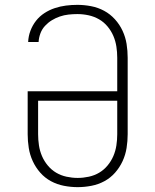

<svg xmlns="http://www.w3.org/2000/svg" viewBox="-20 -763 640 791"><path d="M300 8Q272 8 243.5 2.5Q215 -3 190 -16.5Q165 -30 146 -51.5Q127 -73 115 -99Q103 -125 98.5 -153.5Q94 -182 94 -210V-387H463V-525Q463 -548 459.5 -571Q456 -594 447 -615Q438 -636 423 -654Q408 -672 388 -683.5Q368 -695 345 -700Q322 -705 299 -705Q281 -705 262.5 -703Q244 -701 226.5 -695Q209 -689 193.5 -679.5Q178 -670 165.5 -656.5Q153 -643 146.5 -625.5Q140 -608 139 -590H96Q97 -614 105.5 -636.5Q114 -659 128.5 -677.5Q143 -696 163 -709Q183 -722 205.5 -729.5Q228 -737 251.5 -740Q275 -743 299 -743Q327 -743 355.5 -737.5Q384 -732 409 -718.5Q434 -705 453.5 -683.5Q473 -662 485 -636Q497 -610 501.5 -582Q506 -554 506 -525V-210Q506 -182 501.5 -153.5Q497 -125 485 -99Q473 -73 454 -51.5Q435 -30 410 -16.5Q385 -3 356.5 2.5Q328 8 300 8ZM300 -30Q323 -30 346 -35Q369 -40 388.5 -51.5Q408 -63 423 -81Q438 -99 447 -120Q456 -141 459.5 -164Q463 -187 463 -210V-348H137V-210Q137 -187 140.5 -164Q144 -141 153 -120Q162 -99 177 -81Q192 -63 211.5 -51.5Q231 -40 254 -35Q277 -30 300 -30Z"/></svg>

Font: Iosevka Curly Slab XLtEx
Style: Regular
Weight: 200
Width: 7
Monospace: yes
Designer: Belleve Invis
Foundry: Belleve Invis
Version: Version 11.1.0; ttfautohint (v1.8.3)